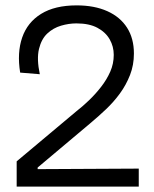

<svg xmlns="http://www.w3.org/2000/svg" viewBox="-20 -694 574 714"><path d="M42 0V-94L265 -281Q287 -298 311 -321Q335 -344 356 -371Q377 -398 390 -427.5Q403 -457 403 -490Q403 -521 388 -547.5Q373 -574 342.5 -590.5Q312 -607 264 -607Q236 -607 207 -598.5Q178 -590 156 -569.5Q134 -549 125 -512Q116 -475 128 -418L55 -424Q43 -498 62.5 -554.5Q82 -611 133 -642.5Q184 -674 265 -674Q331 -674 379 -652.5Q427 -631 452.5 -591Q478 -551 478 -495Q478 -452 463.5 -415Q449 -378 426 -346.5Q403 -315 374 -287.5Q345 -260 315 -235L120 -71V-65L496 -67V0Z"/></svg>

Font: Bricolage Grotesque 72pt Light
Style: Regular
Weight: 300
Designer: Mathieu Triay
Foundry: Atelier Triay
Version: Version 1.001;gftools[0.9.33.dev8+g029e19f]